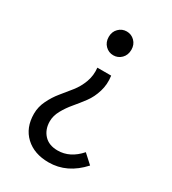

<svg xmlns="http://www.w3.org/2000/svg" viewBox="-188 -657 875 976"><g transform="rotate(30 250.0 -169.5)"><path d="M252.9 218.8Q168 218.8 116.7 170.9Q65.4 123 65.4 41Q65.4 1 84 -37.1Q102.5 -75.2 127.9 -106Q153.3 -136.7 178.2 -168Q203.1 -199.2 217.8 -238.8Q232.4 -278.3 227.5 -322.3H308.6Q315.4 -274.4 302.2 -231Q289.1 -187.5 264.6 -154.8Q240.2 -122.1 215.3 -92.8Q190.4 -63.5 172.4 -30.8Q154.3 2 154.3 34.2Q154.3 82 182.6 112.8Q210.9 143.6 262.7 143.6Q335 143.6 391.6 79.1L444.3 127Q361.3 218.8 252.9 218.8ZM199.2 -487.3Q199.2 -517.6 218.8 -537.1Q238.3 -556.6 265.6 -556.6Q293 -556.6 312.5 -537.1Q332 -517.6 332 -487.3Q332 -456.1 312.5 -436.5Q293 -417 265.6 -417Q238.3 -417 218.8 -436.5Q199.2 -456.1 199.2 -487.3Z"/></g></svg>

Font: GenEi Gothic M Regular
Style: Regular
Weight: 400
Designer: o_tamon (Modified); [Source Han Sans]
Ryoko NISHIZUKA  (kana & ideographs); Paul D. Hunt (Latin, Greek & Cyrillic); Wenl
Version: Version 1.1a;Original Version 1.004